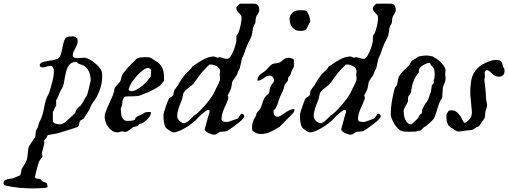

<svg xmlns="http://www.w3.org/2000/svg" viewBox="-184 -735 2821 1066"><path d="M-154.8 294.9Q-160.2 292.5 -162.1 289.3Q-164.1 286.1 -164.1 279.8Q-164.1 271 -157.5 266.6Q-150.9 262.2 -141.6 260Q-132.3 257.8 -122.8 256.8Q-113.3 255.9 -107.4 253.4Q-102.5 251.5 -99.4 250Q-96.2 248.5 -93.3 247.1Q-90.3 245.6 -86.9 244.4Q-83.5 243.2 -78.1 241.7Q-73.2 239.7 -70.8 234.9Q-68.4 230 -67.1 223.9Q-65.9 217.8 -65.2 211.9Q-64.5 206.1 -63 201.7L-40 164.6Q-36.6 157.2 -34.4 147.9Q-32.2 138.7 -31 128.9Q-29.8 119.1 -29.1 109.6Q-28.3 100.1 -27.3 92.3Q-25.9 83 -21 74.2Q-16.1 65.4 -9.8 56.6Q-3.4 47.9 2.4 39.3Q8.3 30.8 11.7 22L15.6 -10.3Q17.6 -10.7 18.8 -13.4Q20 -16.1 20 -17.1Q26.4 -26.9 27.8 -34.2Q29.3 -41.5 32.7 -52.2L33.7 -55.2Q34.2 -57.1 36.6 -61Q39.1 -64 40.3 -67.9Q41.5 -71.8 43 -74.2Q48.8 -86.9 52.5 -100.6Q56.2 -114.3 59.1 -128.4Q62 -142.6 64.9 -156.7Q67.9 -170.9 72.3 -185.1Q73.7 -189.5 75.9 -193.8Q78.1 -198.2 80.6 -203.6Q83 -209 85.9 -213.6Q88.9 -218.3 89.8 -223.6Q93.3 -234.9 97.7 -249.3Q102.1 -263.7 106 -278.8Q109.9 -293.9 112.5 -308.6Q115.2 -323.2 115.2 -335.4Q115.2 -341.3 114.5 -347.2Q113.8 -353 111.6 -357.9Q109.4 -362.8 105.5 -366Q101.6 -369.1 95.2 -369.1Q84 -369.1 74 -365Q64 -360.8 52.7 -360.8Q47.4 -360.8 42 -363.5Q36.6 -366.2 36.6 -371.6Q36.6 -379.9 43.5 -384.8Q50.3 -389.6 61 -392.3Q71.8 -395 85 -396.7Q98.1 -398.4 110.4 -401.1Q122.6 -403.8 132.6 -407.7Q142.6 -411.6 147.5 -418.9Q154.3 -431.2 157.7 -447Q161.1 -462.9 164.3 -478.5Q167.5 -494.1 171.9 -507.6Q176.3 -521 185.5 -527.8Q187.5 -529.3 192.4 -530.5Q197.3 -531.7 202.6 -532.2Q208 -532.7 212.9 -533Q217.8 -533.2 220.2 -533.2Q228.5 -533.2 235.1 -528.6Q241.7 -523.9 245.6 -519.5L247.1 -506.8Q247.1 -495.1 242.9 -485.1Q238.8 -475.1 233.6 -466.1Q228.5 -457 224.4 -448Q220.2 -439 220.2 -429.2Q220.2 -419.4 227.1 -415.8Q233.9 -412.1 243.2 -412.1L285.2 -414.6Q295.9 -414.6 311 -406.5Q326.2 -398.4 340.3 -387Q354.5 -375.5 365.7 -362.5Q377 -349.6 379.9 -340.3Q381.3 -336.4 381.8 -333.3Q382.3 -330.1 382.8 -326.4Q383.3 -322.8 383.3 -317.9Q383.3 -313 383.3 -305.7Q383.3 -289.1 379.4 -270Q375.5 -251 368.7 -232.2Q361.8 -213.4 352.3 -196Q342.8 -178.7 331.5 -165.5Q327.6 -160.6 324.5 -154.3Q321.3 -147.9 318.4 -141.1Q315.4 -134.3 312.3 -127.4Q309.1 -120.6 305.7 -115.7Q304.7 -114.7 301.5 -109.6Q298.3 -104.5 294.2 -98.1Q290 -91.8 286.1 -85.7Q282.2 -79.6 280.8 -76.7Q278.8 -74.2 275.9 -73Q272.9 -71.8 269.8 -70.3Q266.6 -68.8 263.9 -66.7Q261.2 -64.5 259.8 -61Q257.3 -58.1 256.6 -54.2Q255.9 -50.3 255.4 -46.4Q254.9 -42.5 253.7 -38.8Q252.4 -35.2 249.5 -32.2Q248 -30.8 240.5 -27.8Q232.9 -24.9 221.9 -21.5Q210.9 -18.1 198.5 -14.2Q186 -10.3 174.6 -6.8Q163.1 -3.4 154.1 -0.7Q145 2 141.6 3.4Q138.7 4.4 130.4 6.1Q122.1 7.8 112.5 9.5Q103 11.2 94.5 12.7Q85.9 14.2 82.5 14.2Q79.6 17.6 78.6 19Q77.6 20.5 77.6 21.7Q77.6 22.9 77.4 23.9Q77.1 24.9 75.7 27.8L61.5 43.9V64L47.9 116.7Q48.8 120.6 50.5 125.2Q52.2 129.9 52.2 130.9Q52.2 133.8 49.8 137.7Q47.4 141.6 43.9 145.8Q40.5 149.9 37.4 154.1Q34.2 158.2 32.7 162.1Q31.2 165.5 27.8 177.5Q24.4 189.5 20.5 203.4Q16.6 217.3 13.7 230.2Q10.7 243.2 10.7 249Q10.7 253.4 14.4 254.9Q18.1 256.3 22.7 256.8Q27.3 257.3 32.2 257.8Q37.1 258.3 40 260.3Q40.5 260.7 42.2 262.5Q43.9 264.2 45.9 266.1Q47.9 268.1 49.6 269.8Q51.3 271.5 52.2 272Q53.2 272.9 56.2 273.9Q59.1 274.9 62.7 276.4Q66.4 277.8 69.8 279.3Q73.2 280.8 75.7 282.2Q76.2 283.7 76.9 286.4Q77.6 289.1 78.4 292Q79.1 294.9 79.6 297.6Q80.1 300.3 80.1 300.8Q79.1 304.7 75.2 306.4Q71.3 308.1 67.4 308.1Q31.2 311 -4.4 311Q-41.5 311 -80.3 307.1Q-119.1 303.2 -154.8 294.9ZM109.4 -64Q109.4 -57.1 115 -53.2Q120.6 -49.3 128.4 -47.4Q136.2 -45.4 143.8 -45.2Q151.4 -44.9 155.3 -44.9Q158.2 -44.9 163.3 -47.6Q168.5 -50.3 173.8 -54Q179.2 -57.6 184.3 -62Q189.5 -66.4 192.9 -69.3L233.4 -107.9Q235.8 -113.8 237.1 -119.6Q238.3 -125.5 243.2 -129.9Q247.1 -136.7 252.7 -139.9Q258.3 -143.1 262.2 -147Q272.5 -159.7 280.3 -175Q288.1 -190.4 297.9 -204.6Q300.8 -210.4 303.7 -221.4Q306.6 -232.4 309.6 -244.9Q312.5 -257.3 314.9 -268.8Q317.4 -280.3 319.8 -287.1Q319.8 -310.1 312.3 -331.5Q304.7 -353 286.1 -366.7Q280.3 -372.1 269 -375.5Q257.8 -378.9 249.5 -383.3Q246.6 -384.8 244.1 -387.9Q241.7 -391.1 236.3 -391.1Q221.2 -391.1 210.9 -384Q200.7 -377 194.1 -365.5Q187.5 -354 183.6 -339.6Q179.7 -325.2 177 -310.5Q174.3 -295.9 172.1 -282Q169.9 -268.1 167 -258.3Q166.5 -256.8 163.6 -251.2Q160.6 -245.6 157.2 -239.5Q153.8 -233.4 150.9 -227.8Q147.9 -222.2 147.5 -220.7Q142.1 -210.4 139.2 -199.7Q136.2 -189 127.9 -179.2V-147Q120.1 -138.7 117.7 -130.1Q115.2 -121.6 109.4 -113.3Z M397.9 -98.1Q398.4 -101.6 401.1 -109.4Q403.8 -117.2 407.5 -126Q411.1 -134.8 414.6 -142.8Q418 -150.9 419.9 -155.3Q426.8 -171.9 435.1 -189.2Q443.4 -206.5 447.8 -222.2Q449.2 -225.1 449.7 -229Q450.2 -232.9 450.7 -236.8Q451.2 -240.7 452.1 -244.6Q453.1 -248.5 455.6 -251L481 -280.3Q483.9 -283.7 485.6 -288.6Q487.3 -293.5 488.5 -298.6Q489.7 -303.7 491 -308.8Q492.2 -314 494.1 -317.4Q494.1 -318.8 496.3 -322.8Q498.5 -326.7 499.5 -327.6Q502 -330.6 506.1 -335.7Q510.3 -340.8 514.6 -345.7Q519 -350.6 522.2 -354.5Q525.4 -358.4 525.4 -358.9Q527.3 -361.8 534.2 -368.7Q541 -375.5 548.8 -383.1Q556.6 -390.6 563.7 -397.7Q570.8 -404.8 573.7 -408.2Q582.5 -414.6 594.5 -416Q606.4 -417.5 617.7 -417.5H632.8Q640.6 -417.5 645.8 -416.3Q650.9 -415 655.3 -412.6Q659.7 -410.2 665 -406.2Q670.4 -402.3 679.2 -397Q705.6 -381.3 716.1 -359.9Q726.6 -338.4 726.6 -307.6V-286.1Q725.6 -285.2 722.9 -282Q720.2 -278.8 717 -275.1Q713.9 -271.5 711.2 -268.3Q708.5 -265.1 708 -263.7Q702.1 -257.3 690.4 -250Q678.7 -242.7 665.3 -235.6Q651.9 -228.5 638.7 -222.9Q625.5 -217.3 616.7 -214.4Q595.2 -203.6 579.6 -201.9Q564 -200.2 547.4 -200.2Q538.6 -200.2 529.8 -200Q521 -199.7 509.3 -198.7Q503.4 -193.4 500.7 -188Q498 -182.6 496.8 -177.2Q495.6 -171.9 495.4 -165.8Q495.1 -159.7 494.1 -152.8Q494.1 -152.3 493.2 -149.7Q492.2 -147 491 -143.8Q489.7 -140.6 488.5 -137.7Q487.3 -134.8 486.8 -134.3V-129.4Q486.8 -120.6 487.8 -109.4Q488.8 -98.1 492.2 -88.1Q495.6 -78.1 502.4 -71Q509.3 -64 521.5 -64Q524.4 -64 530 -64Q535.6 -64 542 -64.5Q548.3 -64.9 554.4 -66.2Q560.5 -67.4 563.5 -69.3Q564 -69.8 564.9 -72Q565.9 -74.2 566.9 -76.7Q567.9 -79.1 569.1 -81.3Q570.3 -83.5 571.3 -83.5Q580.1 -90.3 593.5 -95.5Q606.9 -100.6 616.7 -107.9Q622.6 -111.3 628.2 -112.3Q633.8 -113.3 639.6 -113.3H653.8Q653.8 -103.5 650.4 -95.5Q647 -87.4 641.6 -80.6Q636.2 -73.7 629.4 -68.1Q622.6 -62.5 615.7 -57.6L611.8 -53.2L588.9 -45.4Q588.4 -45.4 587.2 -43.7Q585.9 -42 584.5 -40.3Q583 -38.6 581.5 -37.1Q580.1 -35.6 578.6 -35.6Q578.1 -35.2 575.7 -34.4Q573.2 -33.7 570.8 -33Q568.4 -32.2 566.2 -31.7Q564 -31.2 563.5 -31.2Q556.2 -29.8 549.6 -24.9Q543 -20 536.6 -15.1Q530.3 -10.3 523.7 -6.3Q517.1 -2.4 509.3 -2.4Q506.3 -2.4 502.7 -4.2Q499 -5.9 496.6 -5.9Q489.3 -5.9 483.2 -2.9Q477.1 0 468.8 0Q453.1 0 439.9 -8.1Q426.8 -16.1 417.2 -29.1Q407.7 -42 402.3 -57.6Q397 -73.2 397 -87.9ZM530.8 -237.3Q530.8 -235.4 532.7 -233.9Q534.7 -232.4 537.1 -231.2Q539.6 -230 542 -229.5Q544.4 -229 545.9 -229Q560.1 -229 575.9 -237.8Q591.8 -246.6 606.4 -259.3Q621.1 -272 633.3 -285.6Q645.5 -299.3 652.3 -309.1Q654.3 -316.9 654.5 -322.8Q654.8 -328.6 654.8 -335.4V-347.2Q651.4 -353 646.7 -355.2Q642.1 -357.4 635.3 -357.4Q627.9 -357.4 617.4 -350.8Q606.9 -344.2 595.2 -333.5Q583.5 -322.8 572 -309.3Q560.5 -295.9 551.3 -282.7Q542 -269.5 536.4 -257.3Q530.8 -245.1 530.8 -237.3Z M966.3 -67.4Q966.8 -71.8 969 -78.9Q971.2 -85.9 973.6 -93.3Q976.1 -100.6 978 -107.4Q980 -114.3 980 -118.2Q980 -122.1 977.3 -123.5Q974.6 -125 970.7 -125Q967.3 -125 959 -119.1Q950.7 -113.3 941.7 -105.7Q932.6 -98.1 924.8 -90.8Q917 -83.5 914.6 -80.1Q905.8 -69.3 888.9 -55.7Q872.1 -42 852.3 -29.5Q832.5 -17.1 812.3 -8.5Q792 0 776.9 0Q773.9 0 772.7 -0.7Q771.5 -1.5 767.6 -3.4Q766.1 -4.4 762.2 -7.1Q758.3 -9.8 753.9 -12.7Q749.5 -15.6 745.6 -18.3Q741.7 -21 740.7 -22Q734.4 -26.9 731 -36.9Q727.5 -46.9 725.8 -58.3Q724.1 -69.8 723.9 -80.6Q723.6 -91.3 723.6 -97.2Q723.6 -101.6 727.8 -115.7Q731.9 -129.9 737.3 -145.5Q742.7 -161.1 747.8 -174.1Q752.9 -187 754.9 -189.5Q759.8 -191.9 767.3 -197.3Q774.9 -202.6 776.9 -206.1Q777.3 -207.5 778.3 -210.4Q779.3 -213.4 779.8 -216.6Q780.3 -219.7 780.8 -222.2Q781.2 -224.6 781.2 -225.6L782.2 -229.5Q783.2 -233.4 783.7 -233.9Q784.2 -234.4 787.1 -238.5Q790 -242.7 793.5 -247.6Q796.9 -252.4 799.8 -256.6Q802.7 -260.7 804.2 -261.7Q812.5 -278.3 822.5 -292.7Q832.5 -307.1 843.8 -322.8Q845.2 -324.2 850.3 -328.6Q855.5 -333 860.8 -338.4Q866.2 -343.8 871.1 -348.6Q876 -353.5 877 -355Q877.9 -355.5 879.9 -358.6Q881.8 -361.8 881.8 -364.3Q895 -373 909.7 -383.1Q924.3 -393.1 939.7 -401.6Q955.1 -410.2 970.9 -415.8Q986.8 -421.4 1003.4 -421.4Q1005.4 -421.4 1008.5 -420.2Q1011.7 -418.9 1014.6 -417.7Q1017.6 -416.5 1020 -415.3Q1022.5 -414.1 1022.9 -414.1L1033.2 -417.5Q1044.9 -416.5 1055.4 -412.4Q1065.9 -408.2 1077.1 -408.2Q1086.4 -408.2 1095.2 -420.7Q1104 -433.1 1110.8 -449.5Q1117.7 -465.8 1122.3 -482.2Q1127 -498.5 1128.4 -505.9V-529.8Q1128.9 -536.1 1129.6 -538.1Q1130.4 -540 1131.3 -541.3Q1132.3 -542.5 1134.3 -543.9Q1136.2 -545.4 1138.7 -550.8Q1142.6 -560.1 1146 -571.5Q1149.4 -583 1151.9 -594.7Q1154.3 -606.4 1155.8 -617.7Q1157.2 -628.9 1157.2 -637.7Q1157.2 -646 1152.8 -651.6Q1148.4 -657.2 1142.8 -662.6Q1137.2 -668 1132.8 -673.8Q1128.4 -679.7 1128.4 -688.5V-695.3L1142.6 -710.4Q1143.1 -710.9 1144.3 -711.4Q1145.5 -711.9 1146.5 -712.9L1149.4 -714.8H1224.1Q1241.2 -714.8 1248.3 -705.3Q1255.4 -695.8 1255.4 -680.2Q1255.4 -672.9 1252.9 -667.2Q1250.5 -661.6 1247.1 -656.5Q1243.7 -651.4 1240.7 -646.2Q1237.8 -641.1 1236.8 -635.3Q1236.3 -633.8 1235.8 -629.9Q1235.4 -626 1234.9 -621.6Q1234.4 -617.2 1234.1 -613.5Q1233.9 -609.9 1233.9 -608.9L1230.5 -601.6Q1229 -599.6 1227.3 -595.9Q1225.6 -592.3 1224.1 -588.9Q1222.7 -585.4 1221.7 -582.8Q1220.7 -580.1 1220.7 -579.6Q1220.2 -578.6 1219.5 -572.8Q1218.8 -566.9 1217.5 -559.8Q1216.3 -552.7 1215.3 -546.9Q1214.4 -541 1213.9 -539.6Q1212.4 -532.7 1209 -525.6Q1205.6 -518.6 1201.7 -511.2Q1197.8 -503.9 1194.1 -496.8Q1190.4 -489.7 1188.5 -483.9Q1180.7 -466.8 1175 -447.3Q1169.4 -427.7 1159.7 -411.6L1147 -355Q1142.1 -347.7 1139.9 -342.8Q1137.7 -337.9 1136.2 -333.7Q1134.8 -329.6 1133.3 -325.2Q1131.8 -320.8 1128.4 -314.9Q1127 -313.5 1123.5 -308.8Q1120.1 -304.2 1116.5 -298.3Q1112.8 -292.5 1109.4 -287.4Q1106 -282.2 1105.5 -280.3Q1105.5 -279.8 1104.7 -276.6Q1104 -273.4 1103.5 -269.8Q1103 -266.1 1102.5 -262.9Q1102.1 -259.8 1102.1 -259.3Q1099.6 -242.7 1093.3 -230.7Q1086.9 -218.8 1080.1 -204.6Q1082.5 -202.1 1083 -198.7Q1083.5 -195.3 1083.5 -190.9Q1083.5 -190.4 1083.3 -189.5Q1083 -188.5 1083 -187.5V-185.1Q1078.6 -172.4 1072.3 -158.9Q1065.9 -145.5 1060.1 -131.6Q1054.2 -117.7 1050 -103.3Q1045.9 -88.9 1045.9 -74.2Q1045.9 -68.4 1048.6 -64.9Q1051.3 -61.5 1055.4 -60.1Q1059.6 -58.6 1064.7 -58.3Q1069.8 -58.1 1075.2 -58.1H1083L1134.3 -76.2Q1137.7 -78.1 1140.6 -82.5Q1143.6 -86.9 1146.5 -91.8Q1149.4 -96.7 1152.6 -100.3Q1155.8 -104 1159.7 -104Q1164.1 -104 1168.2 -98.9Q1172.4 -93.8 1172.4 -89.4Q1172.4 -83.5 1163.8 -74.5Q1155.3 -65.4 1143.1 -55.4Q1130.9 -45.4 1117.4 -35.6Q1104 -25.9 1094.7 -19.5L1085.4 -13.7Q1076.7 -5.9 1064.2 -5.1Q1051.8 -4.4 1040.5 -3.4Q1035.2 -2.4 1031.5 0Q1027.8 2.4 1023.9 5.4Q1020 8.3 1015.4 10.5Q1010.7 12.7 1004.4 12.7Q998.5 12.7 989.7 10Q981 7.3 972.7 3.2Q964.4 -1 958.5 -6.3Q952.6 -11.7 952.6 -17.6ZM799.8 -87.9Q799.8 -81.1 804 -74.2Q808.1 -67.4 814.2 -62.3Q820.3 -57.1 827.4 -54Q834.5 -50.8 840.3 -50.8H841.3Q843.3 -51.8 846.7 -53.5Q850.1 -55.2 853 -56.9Q856 -58.6 858.2 -60.1Q860.4 -61.5 860.8 -61.5Q861.8 -62.5 866.5 -66.9Q871.1 -71.3 876.7 -76.7Q882.3 -82 887 -86.7Q891.6 -91.3 892.6 -92.8Q893.1 -93.3 895.3 -94.7Q897.5 -96.2 900.4 -97.9Q903.3 -99.6 905.5 -101.1Q907.7 -102.5 908.2 -104Q918.9 -112.3 934.6 -128.7Q950.2 -145 965.3 -163.6Q980.5 -182.1 992.7 -200.2Q1004.9 -218.3 1009.3 -230Q1012.2 -237.8 1017.1 -246.6Q1022 -255.4 1026.6 -264.6Q1031.2 -273.9 1034.7 -283.4Q1038.1 -293 1038.1 -301.8L1035.6 -322.8Q1035.6 -326.7 1036.9 -329.8Q1038.1 -333 1038.1 -338.9Q1038.1 -348.1 1032.7 -355.5Q1027.3 -362.8 1019.3 -367.4Q1011.2 -372.1 1002 -374.5Q992.7 -377 984.9 -377Q983.9 -377 981.7 -376.5Q979.5 -376 978 -376Q952.6 -352.5 933.6 -329.1Q914.6 -305.7 896 -277.8Q890.1 -269 881.6 -262.2Q873 -255.4 864.3 -248.5Q855.5 -241.7 847.4 -234.4Q839.4 -227.1 834.5 -217.8Q834 -216.3 832.8 -211.2Q831.5 -206.1 830.3 -200Q829.1 -193.8 827.9 -188.7Q826.7 -183.6 826.2 -182.6Q821.8 -171.4 817.1 -159.9Q812.5 -148.4 808.6 -136.7Q804.7 -125 802.2 -112.8Q799.8 -100.6 799.8 -87.9Z M1215.3 -19.5Q1215.3 -31.7 1216.3 -41Q1217.3 -50.3 1220 -58.6Q1222.7 -66.9 1226.8 -75Q1231 -83 1237.3 -92.8Q1238.3 -94.2 1239 -98.6Q1239.7 -103 1239.7 -104Q1245.1 -113.8 1253.2 -121.6Q1261.2 -129.4 1265.1 -140.1Q1265.6 -141.6 1267.6 -147.5Q1269.5 -153.3 1271.7 -159.4Q1273.9 -165.5 1275.6 -170.9Q1277.3 -176.3 1277.8 -177.2Q1280.3 -184.6 1283.4 -189.9Q1286.6 -195.3 1290.5 -199.7Q1294.4 -204.1 1299.3 -208.3Q1304.2 -212.4 1310.1 -217.8Q1311 -225.6 1313.2 -238.3Q1315.4 -251 1320.8 -259.3Q1324.7 -267.1 1330.8 -273.2Q1336.9 -279.3 1336.9 -288.1Q1336.9 -300.8 1329.8 -307.9Q1322.8 -314.9 1310.1 -314.9Q1300.3 -314.9 1293.5 -310.5Q1286.6 -306.2 1279.8 -301Q1272.9 -295.9 1264.6 -291.5Q1256.3 -287.1 1244.1 -287.1Q1246.1 -299.3 1250 -307.1Q1253.9 -314.9 1259.8 -320.3Q1265.6 -325.7 1272.9 -330.3Q1280.3 -335 1288.6 -341.3Q1290 -342.8 1294.4 -347.4Q1298.8 -352.1 1304.2 -357.7Q1309.6 -363.3 1314.2 -367.9Q1318.8 -372.6 1320.8 -373.5Q1326.7 -378.9 1331.3 -380.6Q1335.9 -382.3 1340.6 -382.8Q1345.2 -383.3 1350.6 -383.8Q1356 -384.3 1363.3 -386.7Q1371.1 -388.2 1376.2 -392.6Q1381.3 -397 1386.7 -401.6Q1392.1 -406.2 1399.7 -410.2Q1407.2 -414.1 1420.4 -414.1Q1422.4 -414.1 1427 -413.3Q1431.6 -412.6 1436.3 -410.9Q1440.9 -409.2 1444.3 -407Q1447.8 -404.8 1447.8 -401.9V-366.7Q1447.8 -364.3 1445.8 -360.4Q1443.8 -356.4 1441.4 -352.5Q1439 -348.6 1436.8 -344.7Q1434.6 -340.8 1434.1 -337.9Q1433.1 -333.5 1430.9 -326.9Q1428.7 -320.3 1427.2 -319.3Q1427.2 -318.4 1425.5 -315.9Q1423.8 -313.5 1421.6 -310.8Q1419.4 -308.1 1417.7 -305.7Q1416 -303.2 1415.5 -302.2V-293Q1414.6 -288.1 1413.3 -285.4Q1412.1 -282.7 1409.9 -280.5Q1407.7 -278.3 1405 -275.9Q1402.3 -273.4 1399.4 -268.6Q1399.4 -267.6 1397.7 -264.2Q1396 -260.7 1395 -259.3Q1392.6 -248 1390.4 -240.7Q1388.2 -233.4 1385.3 -227.3Q1382.3 -221.2 1378.9 -214.6Q1375.5 -208 1371.6 -199.2Q1367.2 -189.5 1364 -178.7Q1360.8 -168 1357.2 -157.5Q1353.5 -147 1348.4 -137.7Q1343.3 -128.4 1335 -122.6Q1335 -116.7 1335.2 -110.4Q1335.4 -104 1337.6 -98.9Q1339.8 -93.8 1344 -90.3Q1348.1 -86.9 1356.4 -86.9Q1366.2 -86.9 1376.5 -93.5Q1386.7 -100.1 1397.9 -108.2Q1409.2 -116.2 1422.4 -122.8Q1435.5 -129.4 1451.2 -129.4Q1451.2 -125 1449.2 -118.4Q1447.3 -111.8 1444.3 -107.9L1367.2 -29.8Q1366.2 -29.3 1365.5 -28.8Q1364.7 -28.3 1363.8 -27.8Q1362.3 -27.3 1361.3 -26.9Q1336.9 -11.2 1313.2 -1Q1289.6 9.3 1261.7 9.3Q1257.3 9.3 1249.5 7.3Q1241.7 5.4 1234.1 1.7Q1226.6 -2 1220.9 -7.3Q1215.3 -12.7 1215.3 -19.5ZM1423.8 -629.4Q1423.8 -640.1 1428.2 -649.2Q1432.6 -658.2 1440.2 -664.8Q1447.8 -671.4 1457.8 -674.8Q1467.8 -678.2 1479 -678.2Q1485.8 -678.2 1495.8 -678Q1505.9 -677.7 1514.2 -675.8Q1519 -673.8 1523.4 -666.5Q1527.8 -659.2 1531.2 -650.1Q1534.7 -641.1 1536.6 -632.3Q1538.6 -623.5 1538.6 -619.1Q1538.6 -612.8 1535.6 -609.4Q1532.7 -606 1529.3 -598.1Q1524.4 -587.4 1521.2 -580.6Q1518.1 -573.7 1513.2 -570.1Q1508.3 -566.4 1501 -564.9Q1493.7 -563.5 1480.5 -563.5Q1466.8 -563.5 1456.3 -569.1Q1445.8 -574.7 1438.5 -583.7Q1431.2 -592.8 1427.5 -604.7Q1423.8 -616.7 1423.8 -629.4Z M1724.1 -67.4Q1724.6 -71.8 1726.8 -78.9Q1729 -85.9 1731.4 -93.3Q1733.9 -100.6 1735.8 -107.4Q1737.8 -114.3 1737.8 -118.2Q1737.8 -122.1 1735.1 -123.5Q1732.4 -125 1728.5 -125Q1725.1 -125 1716.8 -119.1Q1708.5 -113.3 1699.5 -105.7Q1690.4 -98.1 1682.6 -90.8Q1674.8 -83.5 1672.4 -80.1Q1663.6 -69.3 1646.7 -55.7Q1629.9 -42 1610.1 -29.5Q1590.3 -17.1 1570.1 -8.5Q1549.8 0 1534.7 0Q1531.7 0 1530.5 -0.7Q1529.3 -1.5 1525.4 -3.4Q1523.9 -4.4 1520 -7.1Q1516.1 -9.8 1511.7 -12.7Q1507.3 -15.6 1503.4 -18.3Q1499.5 -21 1498.5 -22Q1492.2 -26.9 1488.8 -36.9Q1485.4 -46.9 1483.6 -58.3Q1481.9 -69.8 1481.7 -80.6Q1481.4 -91.3 1481.4 -97.2Q1481.4 -101.6 1485.6 -115.7Q1489.7 -129.9 1495.1 -145.5Q1500.5 -161.1 1505.6 -174.1Q1510.7 -187 1512.7 -189.5Q1517.6 -191.9 1525.1 -197.3Q1532.7 -202.6 1534.7 -206.1Q1535.2 -207.5 1536.1 -210.4Q1537.1 -213.4 1537.6 -216.6Q1538.1 -219.7 1538.6 -222.2Q1539.1 -224.6 1539.1 -225.6L1540 -229.5Q1541 -233.4 1541.5 -233.9Q1542 -234.4 1544.9 -238.5Q1547.9 -242.7 1551.3 -247.6Q1554.7 -252.4 1557.6 -256.6Q1560.5 -260.7 1562 -261.7Q1570.3 -278.3 1580.3 -292.7Q1590.3 -307.1 1601.6 -322.8Q1603 -324.2 1608.2 -328.6Q1613.3 -333 1618.7 -338.4Q1624 -343.8 1628.9 -348.6Q1633.8 -353.5 1634.8 -355Q1635.7 -355.5 1637.7 -358.6Q1639.6 -361.8 1639.6 -364.3Q1652.8 -373 1667.5 -383.1Q1682.1 -393.1 1697.5 -401.6Q1712.9 -410.2 1728.8 -415.8Q1744.6 -421.4 1761.2 -421.4Q1763.2 -421.4 1766.4 -420.2Q1769.5 -418.9 1772.5 -417.7Q1775.4 -416.5 1777.8 -415.3Q1780.3 -414.1 1780.8 -414.1L1791 -417.5Q1802.7 -416.5 1813.2 -412.4Q1823.7 -408.2 1835 -408.2Q1844.2 -408.2 1853 -420.7Q1861.8 -433.1 1868.7 -449.5Q1875.5 -465.8 1880.1 -482.2Q1884.8 -498.5 1886.2 -505.9V-529.8Q1886.7 -536.1 1887.5 -538.1Q1888.2 -540 1889.2 -541.3Q1890.1 -542.5 1892.1 -543.9Q1894 -545.4 1896.5 -550.8Q1900.4 -560.1 1903.8 -571.5Q1907.2 -583 1909.7 -594.7Q1912.1 -606.4 1913.6 -617.7Q1915 -628.9 1915 -637.7Q1915 -646 1910.6 -651.6Q1906.2 -657.2 1900.6 -662.6Q1895 -668 1890.6 -673.8Q1886.2 -679.7 1886.2 -688.5V-695.3L1900.4 -710.4Q1900.9 -710.9 1902.1 -711.4Q1903.3 -711.9 1904.3 -712.9L1907.2 -714.8H1981.9Q1999 -714.8 2006.1 -705.3Q2013.2 -695.8 2013.2 -680.2Q2013.2 -672.9 2010.7 -667.2Q2008.3 -661.6 2004.9 -656.5Q2001.5 -651.4 1998.5 -646.2Q1995.6 -641.1 1994.6 -635.3Q1994.1 -633.8 1993.7 -629.9Q1993.2 -626 1992.7 -621.6Q1992.2 -617.2 1991.9 -613.5Q1991.7 -609.9 1991.7 -608.9L1988.3 -601.6Q1986.8 -599.6 1985.1 -595.9Q1983.4 -592.3 1981.9 -588.9Q1980.5 -585.4 1979.5 -582.8Q1978.5 -580.1 1978.5 -579.6Q1978 -578.6 1977.3 -572.8Q1976.6 -566.9 1975.3 -559.8Q1974.1 -552.7 1973.1 -546.9Q1972.2 -541 1971.7 -539.6Q1970.2 -532.7 1966.8 -525.6Q1963.4 -518.6 1959.5 -511.2Q1955.6 -503.9 1951.9 -496.8Q1948.2 -489.7 1946.3 -483.9Q1938.5 -466.8 1932.9 -447.3Q1927.2 -427.7 1917.5 -411.6L1904.8 -355Q1899.9 -347.7 1897.7 -342.8Q1895.5 -337.9 1894 -333.7Q1892.6 -329.6 1891.1 -325.2Q1889.6 -320.8 1886.2 -314.9Q1884.8 -313.5 1881.3 -308.8Q1877.9 -304.2 1874.3 -298.3Q1870.6 -292.5 1867.2 -287.4Q1863.8 -282.2 1863.3 -280.3Q1863.3 -279.8 1862.5 -276.6Q1861.8 -273.4 1861.3 -269.8Q1860.8 -266.1 1860.4 -262.9Q1859.9 -259.8 1859.9 -259.3Q1857.4 -242.7 1851.1 -230.7Q1844.7 -218.8 1837.9 -204.6Q1840.3 -202.1 1840.8 -198.7Q1841.3 -195.3 1841.3 -190.9Q1841.3 -190.4 1841.1 -189.5Q1840.8 -188.5 1840.8 -187.5V-185.1Q1836.4 -172.4 1830.1 -158.9Q1823.7 -145.5 1817.9 -131.6Q1812 -117.7 1807.9 -103.3Q1803.7 -88.9 1803.7 -74.2Q1803.7 -68.4 1806.4 -64.9Q1809.1 -61.5 1813.2 -60.1Q1817.4 -58.6 1822.5 -58.3Q1827.6 -58.1 1833 -58.1H1840.8L1892.1 -76.2Q1895.5 -78.1 1898.4 -82.5Q1901.4 -86.9 1904.3 -91.8Q1907.2 -96.7 1910.4 -100.3Q1913.6 -104 1917.5 -104Q1921.9 -104 1926 -98.9Q1930.2 -93.8 1930.2 -89.4Q1930.2 -83.5 1921.6 -74.5Q1913.1 -65.4 1900.9 -55.4Q1888.7 -45.4 1875.2 -35.6Q1861.8 -25.9 1852.5 -19.5L1843.3 -13.7Q1834.5 -5.9 1822 -5.1Q1809.6 -4.4 1798.3 -3.4Q1793 -2.4 1789.3 0Q1785.6 2.4 1781.7 5.4Q1777.8 8.3 1773.2 10.5Q1768.6 12.7 1762.2 12.7Q1756.3 12.7 1747.6 10Q1738.8 7.3 1730.5 3.2Q1722.2 -1 1716.3 -6.3Q1710.4 -11.7 1710.4 -17.6ZM1557.6 -87.9Q1557.6 -81.1 1561.8 -74.2Q1565.9 -67.4 1572 -62.3Q1578.1 -57.1 1585.2 -54Q1592.3 -50.8 1598.1 -50.8H1599.1Q1601.1 -51.8 1604.5 -53.5Q1607.9 -55.2 1610.8 -56.9Q1613.8 -58.6 1616 -60.1Q1618.2 -61.5 1618.7 -61.5Q1619.6 -62.5 1624.3 -66.9Q1628.9 -71.3 1634.5 -76.7Q1640.1 -82 1644.8 -86.7Q1649.4 -91.3 1650.4 -92.8Q1650.9 -93.3 1653.1 -94.7Q1655.3 -96.2 1658.2 -97.9Q1661.1 -99.6 1663.3 -101.1Q1665.5 -102.5 1666 -104Q1676.8 -112.3 1692.4 -128.7Q1708 -145 1723.1 -163.6Q1738.3 -182.1 1750.5 -200.2Q1762.7 -218.3 1767.1 -230Q1770 -237.8 1774.9 -246.6Q1779.8 -255.4 1784.4 -264.6Q1789.1 -273.9 1792.5 -283.4Q1795.9 -293 1795.9 -301.8L1793.5 -322.8Q1793.5 -326.7 1794.7 -329.8Q1795.9 -333 1795.9 -338.9Q1795.9 -348.1 1790.5 -355.5Q1785.2 -362.8 1777.1 -367.4Q1769 -372.1 1759.8 -374.5Q1750.5 -377 1742.7 -377Q1741.7 -377 1739.5 -376.5Q1737.3 -376 1735.8 -376Q1710.4 -352.5 1691.4 -329.1Q1672.4 -305.7 1653.8 -277.8Q1647.9 -269 1639.4 -262.2Q1630.9 -255.4 1622.1 -248.5Q1613.3 -241.7 1605.2 -234.4Q1597.2 -227.1 1592.3 -217.8Q1591.8 -216.3 1590.6 -211.2Q1589.4 -206.1 1588.1 -200Q1586.9 -193.8 1585.7 -188.7Q1584.5 -183.6 1584 -182.6Q1579.6 -171.4 1575 -159.9Q1570.3 -148.4 1566.4 -136.7Q1562.5 -125 1560.1 -112.8Q1557.6 -100.6 1557.6 -87.9Z M1985.4 -101.6Q1985.4 -136.7 1992.2 -176Q1999 -215.3 2008.8 -249Q2010.3 -250.5 2013.9 -254.4Q2017.6 -258.3 2017.6 -259.3Q2020.5 -265.1 2022 -272Q2023.4 -278.8 2024.4 -285.9Q2025.4 -293 2027.3 -300Q2029.3 -307.1 2033.2 -313.5Q2038.1 -321.8 2044.7 -329.6Q2051.3 -337.4 2058.6 -344.7Q2065.9 -352.1 2073.2 -358.6Q2080.6 -365.2 2086.4 -371.6Q2092.3 -379.4 2096.7 -388.4Q2101.1 -397.5 2107.9 -401.4Q2109.9 -402.3 2115.2 -405.3Q2120.6 -408.2 2121.1 -408.2Q2121.6 -409.2 2124 -410.9Q2126.5 -412.6 2129.4 -414.3Q2132.3 -416 2134.8 -418Q2137.2 -419.9 2138.2 -420.9Q2149.4 -422.9 2160.6 -424.8Q2171.9 -426.8 2183.1 -426.8Q2192.9 -426.8 2201.9 -424.8Q2210.9 -422.9 2221.2 -420.9Q2221.7 -419.4 2224.9 -417.5Q2228 -415.5 2229.5 -414.6Q2238.8 -409.7 2249.3 -401.6Q2259.8 -393.6 2268.8 -383.5Q2277.8 -373.5 2283.9 -362.5Q2290 -351.6 2290 -340.3Q2290 -337.4 2288.8 -334.5Q2287.6 -331.5 2287.6 -326.2Q2287.6 -319.3 2288.8 -312Q2290 -304.7 2290 -298.8Q2290 -291.5 2287.8 -284.7Q2285.6 -277.8 2283 -271.2Q2280.3 -264.6 2277.8 -258.3Q2275.4 -252 2274.9 -245.6Q2274.4 -242.7 2273.9 -235.4Q2273.4 -228 2272.9 -220Q2272.5 -211.9 2272 -204.6Q2271.5 -197.3 2271.5 -194.3Q2271 -193.4 2269 -188.2Q2267.1 -183.1 2264.6 -182.6Q2257.8 -170.9 2253.4 -158.9Q2249 -147 2245.4 -134.8Q2241.7 -122.6 2238 -110.4Q2234.4 -98.1 2229.5 -86.9Q2226.6 -79.1 2222.4 -73.7Q2218.3 -68.4 2213.6 -63.7Q2209 -59.1 2203.6 -54.9Q2198.2 -50.8 2192.4 -44.9Q2186 -39.1 2183.3 -36.9Q2180.7 -34.7 2179 -33.9Q2177.2 -33.2 2175 -32Q2172.9 -30.8 2167 -26.4L2150.9 -10.3Q2150.4 -9.8 2147.9 -9.3Q2145.5 -8.8 2142.8 -8.5Q2140.1 -8.3 2137.7 -8.1Q2135.3 -7.8 2134.8 -7.8Q2133.8 -7.8 2130.1 -6.3Q2126.5 -4.9 2125.5 -4.4L2083.5 -3.4Q2072.3 -3.4 2061.5 -4.4Q2050.8 -5.4 2045.4 -7.8Q2035.2 -10.7 2024.4 -22Q2013.7 -33.2 2005.1 -47.6Q1996.6 -62 1991 -76.7Q1985.4 -91.3 1985.4 -101.6ZM2057.1 -117.2Q2057.1 -108.9 2058.8 -96.4Q2060.5 -84 2065.2 -72.5Q2069.8 -61 2078.4 -53Q2086.9 -44.9 2100.1 -44.9Q2103 -46.9 2108.6 -51.8Q2114.3 -56.6 2120.1 -62.5Q2126 -68.4 2131.1 -73.2Q2136.2 -78.1 2138.2 -80.1L2143.1 -92.3Q2143.6 -93.3 2145.5 -95.5Q2147.5 -97.7 2149.9 -99.9Q2152.3 -102.1 2154.5 -103.8Q2156.7 -105.5 2157.7 -105.5L2160.2 -127.4Q2160.6 -128.4 2162.4 -131.8Q2164.1 -135.3 2166.3 -139.4Q2168.5 -143.6 2170.4 -147.5Q2172.4 -151.4 2173.8 -152.8Q2173.8 -153.3 2175.3 -155.8Q2176.8 -158.2 2178.7 -160.9Q2180.7 -163.6 2182.4 -165.8Q2184.1 -168 2184.6 -168Q2193.4 -180.2 2198 -195.8Q2202.6 -211.4 2208.5 -224.6Q2208.5 -225.6 2209.2 -229.5Q2210 -233.4 2210 -235.8Q2210.4 -237.3 2210.9 -241.2Q2211.4 -245.1 2211.9 -249.3Q2212.4 -253.4 2212.9 -256.8Q2213.4 -260.3 2213.4 -261.2Q2213.9 -261.7 2215.3 -263.7Q2216.8 -265.6 2218.8 -267.8Q2220.7 -270 2222.2 -272Q2223.6 -273.9 2223.6 -274.4Q2223.6 -275.4 2224.4 -276.4Q2225.1 -277.3 2225.1 -278.8Q2225.1 -279.8 2224.4 -281.7Q2223.6 -283.7 2223.6 -289.1Q2223.6 -291 2224.6 -292.5Q2225.6 -293.9 2227.1 -296.4Q2228 -303.2 2228.8 -309.3Q2229.5 -315.4 2229.5 -321.8Q2229.5 -328.1 2228.8 -334.7Q2228 -341.3 2227.1 -348.1Q2225.6 -353 2217.8 -364.7Q2212.9 -368.7 2209.7 -372.3Q2206.5 -376 2205.6 -379.4Q2205.6 -386.2 2199.2 -386.2Q2193.4 -386.2 2184.6 -382.8Q2175.8 -379.4 2167.2 -374.3Q2158.7 -369.1 2151.9 -362.8Q2145 -356.4 2143.1 -350.6Q2143.1 -349.6 2142.8 -346.9Q2142.6 -344.2 2142.1 -341.1Q2141.6 -337.9 2141.4 -335Q2141.1 -332 2140.6 -331.1Q2125 -314.9 2111.8 -283.7Q2105.5 -268.6 2102.8 -252.4Q2100.1 -236.3 2096.7 -220.7Q2095.7 -216.8 2093.5 -213.6Q2091.3 -210.4 2088.6 -207.3Q2085.9 -204.1 2084 -200.4Q2082 -196.8 2081.5 -192.4V-173.3Q2079.1 -166.5 2075.2 -159.4Q2071.3 -152.3 2067.1 -145.5Q2063 -138.7 2060.1 -131.6Q2057.1 -124.5 2057.1 -117.2Z M2294.9 -99.6Q2298.3 -105.5 2300.3 -109.6Q2302.2 -113.8 2304.7 -116.7Q2307.1 -119.6 2311 -121.1Q2314.9 -122.6 2323.2 -122.6Q2340.8 -122.6 2353 -111.8Q2365.2 -101.1 2373.3 -88.1Q2381.3 -75.2 2386.5 -64.5Q2391.6 -53.7 2395 -53.2Q2395 -52.2 2397.2 -53.2Q2399.4 -54.2 2400.9 -54.7Q2420.4 -67.4 2428.2 -80.3Q2436 -93.3 2436 -114.7L2426.8 -212.9Q2426.8 -248 2430.2 -275.6Q2433.6 -303.2 2444.6 -325Q2455.6 -346.7 2475.3 -363.3Q2495.1 -379.9 2528.3 -393.6Q2538.6 -397.5 2548.1 -399.7Q2557.6 -401.9 2569.8 -401.9Q2583 -401.9 2589.6 -399.7Q2596.2 -397.5 2599.6 -392.6Q2603 -387.7 2604.7 -380.6Q2606.4 -373.5 2609.4 -364.3Q2609.9 -363.3 2611.1 -361.1Q2612.3 -358.9 2613.8 -356.4Q2615.2 -354 2616.2 -351.6Q2617.2 -349.1 2617.2 -348.1V-338.9Q2617.2 -326.2 2608.6 -317.6Q2600.1 -309.1 2586.4 -309.1Q2573.7 -309.1 2564.2 -314.7Q2554.7 -320.3 2547.1 -327.4Q2539.6 -334.5 2533 -340.1Q2526.4 -345.7 2520 -345.7Q2513.2 -345.7 2510.3 -340.3Q2507.3 -335 2506.3 -329.6Q2506.3 -327.1 2507.1 -323.2Q2507.8 -319.3 2507.8 -318.4Q2507.8 -317.4 2508.3 -316.9Q2508.3 -315.9 2508.5 -315.7Q2508.8 -315.4 2508.8 -314.9Q2508.8 -308.6 2507.1 -301.8Q2505.4 -294.9 2505.4 -287.1Q2505.4 -286.1 2505.4 -284.2Q2505.4 -282.2 2506.3 -279.8Q2509.8 -257.3 2511.7 -235.8Q2513.7 -214.4 2514.6 -189.5Q2514.6 -188 2514.9 -184.8Q2515.1 -181.6 2515.6 -178Q2516.1 -174.3 2516.8 -171.1Q2517.6 -168 2518.1 -166.5Q2518.1 -165 2519.3 -160.6Q2520.5 -156.2 2520.5 -153.8Q2520.5 -150.9 2519.5 -145.5Q2518.6 -140.1 2517.1 -134.5Q2515.6 -128.9 2513.9 -123.8Q2512.2 -118.7 2511.2 -115.7Q2509.3 -105.5 2509.3 -94.7Q2509.3 -84 2503.9 -74.2Q2501.5 -71.8 2497.6 -66.4Q2493.7 -61 2489.5 -55.2Q2485.4 -49.3 2481.7 -43.7Q2478 -38.1 2476.6 -36.1Q2474.6 -33.2 2472.4 -32.2Q2470.2 -31.2 2467.5 -30.8Q2464.8 -30.3 2462.4 -29.3Q2460 -28.3 2458 -26.4Q2450.2 -20 2444.6 -17.1Q2439 -14.2 2433.6 -13.2Q2428.2 -12.2 2421.1 -12Q2414.1 -11.7 2403.3 -10.3Q2401.9 -9.8 2396.7 -9Q2391.6 -8.3 2385.3 -7.3Q2378.9 -6.3 2372.6 -5.6Q2366.2 -4.9 2362.8 -4.9Q2356.9 -4.9 2351.3 -7.3Q2345.7 -9.8 2340.3 -13.4Q2335 -17.1 2329.8 -20.5Q2324.7 -23.9 2320.3 -26.4Q2306.2 -35.2 2300.3 -49.6Q2294.4 -64 2294.4 -82Z"/></svg>

Font: IM FELL English
Style: Italic
Weight: 400
Italic angle: -18°
Designer: Igino Marini
Foundry: Igino Marini
Version: 3.00